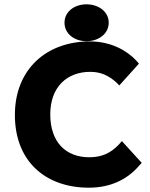

<svg xmlns="http://www.w3.org/2000/svg" viewBox="-20 -858 696 890"><path d="M392 12C491 12 569 -25 625 -90L637 -103L545 -204L530 -187C493 -149 453 -129 394 -129C286 -129 213 -198 213 -328C213 -456 292 -525 398 -525C447 -525 483 -508 518 -477L533 -462L624 -563L612 -577C568 -624 494 -666 397 -666C194 -666 49 -536 49 -325C49 -111 190 12 392 12ZM484 -753C484 -803 438 -838 381 -838C324 -838 279 -803 279 -753C279 -702 324 -667 381 -667C438 -667 484 -702 484 -753Z"/></svg>

Font: Falling Sky
Style: ExBd
Weight: 400
Designer: Paul D. Hunt
Foundry: Adobe Systems Incorporated
Version: Version 1.02